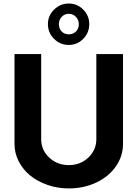

<svg xmlns="http://www.w3.org/2000/svg" viewBox="-20 -1056 778 1086"><path d="M369.1 -801.8Q320.3 -801.8 285.6 -836.4Q251 -871.1 251 -919.9Q251 -967.3 285.9 -1001.7Q320.8 -1036.1 369.1 -1036.1Q417 -1036.1 450.9 -1001.7Q484.9 -967.3 484.9 -919.9Q484.9 -871.1 450.9 -836.4Q417 -801.8 369.1 -801.8ZM425.8 -919.9Q425.8 -943.4 409.4 -960.7Q393.1 -978 369.1 -978Q345.2 -978 329.1 -960.7Q313 -943.4 313 -919.9Q313 -894 328.9 -877.9Q344.7 -861.8 369.1 -861.8Q393.6 -861.8 409.7 -877.9Q425.8 -894 425.8 -919.9ZM369.1 9.8Q305.7 9.8 248.8 -10Q191.9 -29.8 150.9 -63.2Q109.9 -96.7 85.9 -143.3Q62 -189.9 62 -242.2V-750H212.9V-269Q212.9 -207.5 258.3 -164.8Q303.7 -122.1 369.1 -122.1Q434.6 -122.1 479.7 -164.8Q524.9 -207.5 524.9 -269V-750H675.8V-242.2Q675.8 -172.9 635.3 -114.7Q594.7 -56.6 524.2 -23.4Q453.6 9.8 369.1 9.8Z"/></svg>

Font: Oakes Grotesk Bold
Style: Regular
Weight: 700
Designer: Samuel Oakes
Foundry: Samuel Oakes
Version: Version 1.000;PS 001.000;hotconv 1.0.88;makeotf.lib2.5.64775